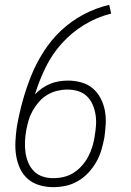

<svg xmlns="http://www.w3.org/2000/svg" viewBox="-20 -763 540 791"><path d="M199 8Q170 8 142.5 0Q115 -8 94.5 -26Q74 -44 62.5 -69Q51 -94 46.5 -122Q42 -150 43.5 -179.5Q45 -209 49 -238Q58 -291 72.5 -344Q87 -397 107.5 -448.5Q128 -500 159 -549Q190 -598 231.5 -637Q273 -676 323.5 -703Q374 -730 430 -743L438 -707Q380 -693 327.5 -661Q275 -629 234.5 -584Q194 -539 167.5 -484.5Q141 -430 124 -374Q137 -388 153.5 -399.5Q170 -411 187.5 -418Q205 -425 223.5 -428Q242 -431 260 -431Q288 -431 315 -423.5Q342 -416 362 -399Q382 -382 394.5 -358Q407 -334 412 -307.5Q417 -281 415.5 -252.5Q414 -224 410 -196Q405 -170 397.5 -144.5Q390 -119 376.5 -95.5Q363 -72 344 -51.5Q325 -31 301 -17Q277 -3 251 2.5Q225 8 199 8ZM199 -29Q221 -29 242.5 -34Q264 -39 283 -51Q302 -63 317.5 -80.5Q333 -98 343.5 -118Q354 -138 360.5 -159Q367 -180 370 -201V-202Q370 -202 370 -202Q370 -202 370 -202Q374 -224 375.5 -247Q377 -270 373.5 -291.5Q370 -313 361.5 -332.5Q353 -352 338 -366.5Q323 -381 302 -387.5Q281 -394 258 -394Q237 -394 216 -389Q195 -384 175.5 -372.5Q156 -361 141 -344Q126 -327 115 -307.5Q104 -288 98 -267.5Q92 -247 88 -226Q84 -203 83 -180Q82 -157 85 -135Q88 -113 96.5 -93Q105 -73 119.5 -58Q134 -43 155 -36Q176 -29 199 -29Z"/></svg>

Font: Iosevka Curly Slab XLtObl
Style: Regular
Weight: 200
Italic angle: -9°
Monospace: yes
Designer: Belleve Invis
Foundry: Belleve Invis
Version: Version 11.1.0; ttfautohint (v1.8.3)